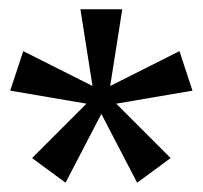

<svg xmlns="http://www.w3.org/2000/svg" viewBox="-20 -720 436 413"><path d="M179 -535 153 -700H243L217 -535L366 -610L394 -525L230 -497L347 -380L275 -327L198 -475L121 -327L49 -380L166 -497L2 -525L30 -610Z"/></svg>

Font: SVN-Bebas Neue
Style: Bold
Weight: 700
Designer: Ryoichi Tsunekawa
Foundry: Ryoichi Tsunekawa
Version: Version 1.300; ttfautohint (v1.7.9-c794)